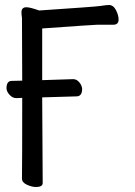

<svg xmlns="http://www.w3.org/2000/svg" viewBox="-20 -734 540 769"><path d="M124 15Q108 15 88 6Q68 -3 68 -19Q69 -81 69 -342L45 -341Q31 -341 19 -353.5Q7 -366 6 -380Q6 -410 27 -410Q48 -410 69 -411L68 -662Q66 -675 66 -685Q66 -705 86 -705Q100 -705 137 -692Q361 -707 381 -710Q407 -714 416 -714Q434 -714 444.5 -693.5Q455 -673 455 -656Q455 -635 434 -635H370Q358 -635 149 -620V-413L273 -417Q287 -417 297.5 -404.5Q308 -392 309 -378Q309 -348 286 -348L149 -344L151 -1Q151 15 124 15Z"/></svg>

Font: LXGW WenKai Mono TC
Style: Bold
Weight: 700
Designer: LXGW / Fontworks Inc.
Foundry: LXGW / Fontworks Inc.
Version: Version 1.330